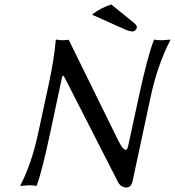

<svg xmlns="http://www.w3.org/2000/svg" viewBox="-20 -824 777 854"><path d="M475.1 -804.2 578.1 -720.2Q590.8 -709.5 588.4 -699.2Q586.9 -693.4 581.5 -688.7Q576.2 -684.1 570.3 -684.1Q555.2 -684.1 529.8 -695.8L389.2 -758.8Q426.3 -788.6 475.1 -804.2ZM195.8 -444.8Q221.2 -563 228 -645L230.5 -647.9Q247.1 -645 261.2 -645L285.6 -647L503.9 -203.1Q535.6 -139.2 546.9 -164.6Q549.3 -169.4 550.8 -178.2L597.7 -395Q635.7 -571.3 664.1 -645L666.5 -647.9Q676.8 -645 701.2 -645L736.8 -647.9L737.3 -645Q680.7 -534.7 650.4 -395L570.3 -21Q563.5 9.8 543 9.8Q517.6 9.8 504.9 -14.2L279.8 -455.1Q277.8 -459 274.4 -465.3Q265.6 -482.9 262.7 -486.1Q259.8 -489.3 257.8 -485.6Q255.9 -481.9 252.4 -463.9Q249.5 -448.7 247.1 -439L202.6 -230Q168 -67.4 144 0L141.6 2.9Q131.3 0 106.9 0L71.3 2.9L70.8 0Q120.1 -94.2 149.4 -230Z"/></svg>

Font: Linux Biolinum
Style: Italic
Weight: 400
Italic angle: -12°
Designer: Philipp H. Poll
Foundry: Philipp H. Poll
Version: Version 1.1.3 ; ttfautohint (v0.9)